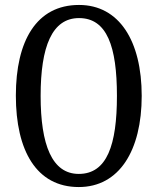

<svg xmlns="http://www.w3.org/2000/svg" viewBox="-20 -745 637 775"><path d="M298 10C461 10 552 -137 552 -358C552 -580 461 -725 299 -725C127 -725 44 -580 44 -359C44 -137 127 10 298 10ZM298 -43C190 -43 144 -160 144 -358C144 -557 190 -672 299 -672C412 -672 452 -557 452 -358C452 -160 412 -43 298 -43Z"/></svg>

Font: Noto Serif Sinhala ExtraCondensed
Style: Regular
Weight: 400
Width: 2
Designer: Jelle Bosma - Monotype Design Team
Foundry: Monotype Imaging Inc.
Version: Version 2.007